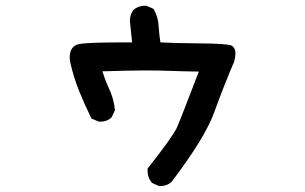

<svg xmlns="http://www.w3.org/2000/svg" viewBox="-20 -588 1040 655"><path d="M483.4 -5.9Q483.4 -7.8 483.4 -12.7Q570.3 -123 583.5 -152.8Q596.7 -182.6 658.2 -343.8Q600.6 -344.7 561.5 -346.2Q522.5 -347.7 476.1 -347.7Q429.7 -347.7 329.1 -344.7Q339.8 -312.5 349.6 -291Q368.2 -253.9 372.1 -211.9L361.3 -188.5L360.4 -187.5Q345.7 -172.9 322.3 -172.9Q317.4 -172.9 315.4 -173.8L292 -183.6Q268.6 -231.4 250 -277.3Q230.5 -326.2 219.7 -375Q217.8 -384.8 217.8 -391.6Q217.8 -430.7 249 -437.5Q277.3 -443.4 403.3 -443.4Q416 -443.4 430.7 -443.4L422.9 -518.6Q423.8 -537.1 434.6 -553.7Q451.2 -568.4 474.6 -568.4Q476.6 -568.4 479.5 -568.4L503.9 -557.6Q520.5 -528.3 521.5 -494.1Q523.4 -467.8 527.3 -443.4Q585.9 -440.4 637.7 -440.4Q713.9 -439.5 732.4 -438Q751 -436.5 757.3 -435.5Q763.7 -434.6 767.6 -433.6Q783.2 -426.8 783.2 -405.3Q783.2 -394.5 779.3 -378.9Q742.2 -292 710.9 -205.1Q679.7 -118.2 565.4 32.2Q549.8 46.9 524.4 46.9H522.5L499 36.1L497.1 34.2Q483.4 17.6 483.4 -5.9Z"/></svg>

Font: JasonHandwriting2
Style: SemiBold
Weight: 600
Version: Version 1.04.7